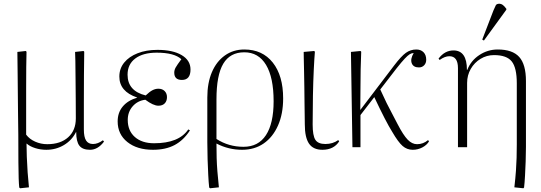

<svg xmlns="http://www.w3.org/2000/svg" viewBox="-20 -788 2899 1028"><path d="M88 220 83 216Q81 197 80 167Q79 137 78.5 82Q78 27 78 -66Q78 -71 77.5 -103Q77 -135 76.5 -183Q76 -231 75.5 -284.5Q75 -338 74.5 -387Q74 -436 73.5 -469.5Q73 -503 73 -510L118 -515L122 -511Q121 -481 120.5 -429Q120 -377 120 -314Q120 -251 120 -186.5Q120 -122 120 -67Q138 -43 168.5 -29.5Q199 -16 233 -16Q304 -16 345 -53Q386 -90 386 -154Q386 -202 385.5 -259Q385 -316 384.5 -369.5Q384 -423 383.5 -461.5Q383 -500 382 -510L427 -515L431 -511Q430 -459 429.5 -386.5Q429 -314 429 -237.5Q429 -161 429 -95Q429 -54 441 -35.5Q453 -17 478 -17Q504 -17 531 -37L537 -30Q504 14 462 14Q422 14 405 -8Q388 -30 388 -81H387Q365 -37 322.5 -11.5Q280 14 228 14Q197 14 168.5 5Q140 -4 123 -19H122Q122 10 123.5 51Q125 92 128 135Q131 178 135 215Z M799 14Q714 14 662 -27.5Q610 -69 610 -138Q610 -185 637 -217.5Q664 -250 714 -265V-266Q619 -298 619 -378Q619 -421 645 -453Q671 -485 717 -503Q763 -521 823 -521Q905 -521 952.5 -493Q1000 -465 1000 -416Q1000 -360 954 -360Q913 -360 913 -399Q913 -413 920.5 -426.5Q928 -440 951 -471Q913 -506 819 -506Q746 -506 704.5 -475Q663 -444 663 -388Q663 -301 760 -277Q781 -297 796.5 -305Q812 -313 828 -313Q849 -313 861.5 -300.5Q874 -288 874 -268Q874 -247 862 -234.5Q850 -222 828 -222Q801 -222 758 -254Q717 -249 690.5 -219Q664 -189 664 -146Q664 -88 702 -54.5Q740 -21 805 -21Q938 -21 988 -95L997 -90Q963 -37 915 -11.5Q867 14 799 14Z M1105 220 1100 216Q1097 189 1095 149.5Q1093 110 1091.5 64.5Q1090 19 1090 -26V-266Q1090 -344 1114.5 -401.5Q1139 -459 1184 -491Q1229 -523 1288 -523Q1385 -523 1440.5 -453Q1496 -383 1496 -261Q1496 -178 1468.5 -116Q1441 -54 1392 -20Q1343 14 1276 14Q1204 14 1140 -19H1139Q1139 22 1140 57.5Q1141 93 1144 130Q1147 167 1152 215ZM1284 -2Q1363 -2 1404 -64.5Q1445 -127 1445 -246Q1445 -373 1404.5 -440.5Q1364 -508 1288 -508Q1212 -508 1175.5 -447Q1139 -386 1139 -256V-44Q1204 -2 1284 -2Z M1706 14Q1657 14 1634.5 -19Q1612 -52 1612 -122Q1612 -132 1611.5 -162Q1611 -192 1610.5 -233.5Q1610 -275 1609.5 -320Q1609 -365 1608 -405.5Q1607 -446 1606.5 -474.5Q1606 -503 1606 -510L1662 -515L1666 -511Q1663 -477 1660 -415Q1657 -353 1655.5 -276.5Q1654 -200 1654 -122Q1654 -62 1668.5 -39.5Q1683 -17 1722 -17Q1762 -17 1791 -38L1796 -31Q1767 14 1706 14Z M2190 14Q2159 14 2135.5 -6.5Q2112 -27 2080 -82Q2046 -136 1984 -268L1910 -172V0H1867L1859 -510L1910 -515L1914 -511Q1912 -463 1911 -417Q1910 -371 1910 -319Q1910 -267 1909 -199L2090 -437Q2128 -487 2153 -505Q2178 -523 2209 -523Q2233 -523 2247.5 -508.5Q2262 -494 2262 -468Q2262 -450 2251 -438.5Q2240 -427 2223 -427Q2193 -427 2184.5 -449.5Q2176 -472 2195 -504Q2184 -504 2173.5 -497.5Q2163 -491 2147 -474Q2131 -457 2104 -423L2016 -309Q2035 -267 2050 -236.5Q2065 -206 2079.5 -179.5Q2094 -153 2109 -123Q2139 -65 2162.5 -40.5Q2186 -16 2213 -16Q2246 -16 2272 -38L2277 -31Q2265 -11 2241 1.5Q2217 14 2190 14Z M2782 220 2734 215Q2740 162 2742.5 125.5Q2745 89 2746 57Q2747 25 2747 -15V-342Q2747 -425 2720 -459Q2693 -493 2625 -493Q2586 -493 2553 -473Q2520 -453 2500.5 -419Q2481 -385 2481 -344V0H2432V-423Q2432 -487 2386 -487Q2362 -487 2334 -467L2328 -474Q2361 -518 2408 -518Q2480 -518 2480 -414H2482Q2501 -463 2546 -493Q2591 -523 2645 -523Q2724 -523 2760 -483Q2796 -443 2796 -354V-1Q2796 36 2794.5 76.5Q2793 117 2791 153.5Q2789 190 2786 216ZM2571 -571 2562 -576 2622 -732Q2630 -751 2634.5 -759.5Q2639 -768 2654 -768Q2663 -768 2671.5 -762Q2680 -756 2691 -741V-736Z"/></svg>

Font: Display Extralight
Style: Regular
Weight: 200
Designer: Latin by Veronika Burian and Jose Scaglione. Greek by Irene Vlachou. Cyrillic by Vera Evstafieva.
Foundry: TypeTogether
Version: Version 3.002